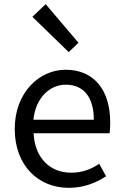

<svg xmlns="http://www.w3.org/2000/svg" viewBox="-20 -892 594 925"><path d="M311 13C385 13 444 -12 491 -43L458 -103C418 -76 376 -60 322 -60C219 -60 147 -134 142 -250H508C510 -263 511 -282 511 -302C511 -457 434 -556 296 -556C170 -556 51 -447 51 -271C51 -92 167 13 311 13ZM141 -315C152 -422 220 -484 297 -484C382 -484 432 -425 432 -315ZM311 -641 358 -686 200 -872 136 -811Z"/></svg>

Font: Kinto Sans
Style: Regular
Weight: 400
Designer: Authors: Ryoko NISHIZUKA  (kana & ideographs); Paul D. Hunt (Latin, Greek & Cyrillic); Wenlong ZHANG  (bopomofo); Sandol
Foundry: Adobe Systems Incorporated, ookami Inc.
Version: Version 0.001